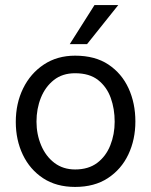

<svg xmlns="http://www.w3.org/2000/svg" viewBox="-20 -736 602 765"><path d="M279.3 8.8Q204.4 8.8 151.6 -26Q98.9 -60.8 70.9 -119.6Q42.9 -178.4 42.9 -250.2Q42.9 -324 72.1 -383.7Q101.3 -443.4 154.6 -478.8Q207.8 -514.2 279.3 -514.2Q358.9 -514.2 411.9 -478.9Q464.9 -443.6 492.2 -384.2Q519.4 -324.8 519.4 -252.1Q519.4 -179.6 491.3 -120.4Q463.2 -61.2 409.7 -26.2Q356.3 8.8 279.3 8.8ZM279.1 -444.2Q228.7 -444.2 194.5 -417.1Q160.4 -390 142.9 -346.4Q125.4 -302.7 125.4 -251.4Q125.4 -201.2 143.8 -157.3Q162.2 -113.4 196.7 -87.1Q231.3 -60.8 279.5 -60.8Q332.4 -60.8 367.3 -87Q402.1 -113.2 419.5 -157Q436.9 -200.7 436.9 -251Q436.9 -302.3 421.2 -346Q405.4 -389.8 371 -417Q336.6 -444.2 279.1 -444.2ZM257.9 -560.1 356.5 -715.8H451.2L326.8 -560.1Z"/></svg>

Font: Hind Variable Light
Style: Regular
Weight: 300
Designer: Manushi Parikh, Satya Rajpurohit
Foundry: Indian Type Foundry
Version: Version 3.000